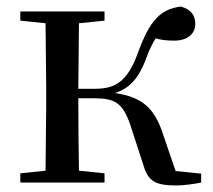

<svg xmlns="http://www.w3.org/2000/svg" viewBox="-20 -557 649 586"><path d="M418 -52C432 -5 453 9 517 9C540 9 571 5 594 0V-27L516 -35L476 -152C450 -229 412 -261 331 -273C374 -287 404 -316 428 -384C437 -408 446 -425 455 -440C472 -435 489 -433 512 -433C550 -433 576 -452 576 -484C576 -512 561 -529 532 -537C468 -529 436 -492 401 -396C367 -301 326 -286 267 -286H219L221 -486L299 -494V-522H42V-494L119 -486L121 -292V-230L119 -36L42 -28V0H299V-28L221 -36C220 -92 219 -178 219 -257H268C332 -257 355 -242 378 -175Z"/></svg>

Font: Noto Serif TC Medium
Style: Regular
Weight: 500
Designer: Ryoko NISHIZUKA 西塚涼子 (kana & ideographs); Frank Grießhammer (Latin, Greek & Cyrillic); Wenlong ZHANG 张文龙 (bopomofo); San
Foundry: Adobe
Version: Version 2.001;hotconv 1.1.0;makeotfexe 2.6.0